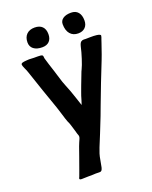

<svg xmlns="http://www.w3.org/2000/svg" viewBox="-156 -933 808 1021"><g transform="rotate(-20 248.0 -422.5)"><path d="M114 -3Q114 -6 115.5 -8.5Q117 -11 118 -14L129 -44Q152 -109 153 -111Q155 -119 172 -165L180 -185Q182 -190 186 -198.5Q190 -207 190.5 -212.5Q191 -218 189 -223Q187 -226 180 -252Q178 -258 172 -278.5Q166 -299 160 -310Q154 -325 144 -359Q137 -382 131 -400Q115 -444 91.5 -513Q68 -582 54 -624Q49 -640 41 -656Q34 -672 34 -677Q34 -684 41.5 -686.5Q49 -689 64 -690Q68 -691 80 -691Q95 -691 104 -690Q137 -690 145 -689Q153 -688 155.5 -685Q158 -682 158 -677Q158 -672 159 -668Q169 -633 185 -585L192 -562Q207 -511 216 -491Q229 -461 244 -415Q260 -367 260 -367L268 -392Q274 -414 282 -435L293 -465L303 -491Q303 -491 313 -517Q321 -539 325 -546Q333 -562 344.5 -597.5Q356 -633 362 -661Q367 -681 374.5 -686Q382 -691 390 -690.5Q398 -690 400 -690Q403 -690 425 -690.5Q447 -691 463 -689Q484 -686 484 -679Q484 -678 482 -670Q480 -665 477.5 -657.5Q475 -650 472 -641Q448 -570 441 -554Q423 -510 397.5 -444Q372 -378 354 -330Q342 -295 300 -191Q264 -105 261 -92Q257 -80 252.5 -53.5Q248 -27 246 -19Q241 2 230 1H203Q197 2 163 2L126 3Q114 3 114 -3ZM312 -805Q312 -825 328.5 -836.5Q345 -848 374 -848Q400 -848 414 -831.5Q428 -815 428 -785Q428 -760 413.5 -745.5Q399 -731 374 -731Q345 -731 328.5 -750.5Q312 -770 312 -805ZM103 -778Q103 -807 119.5 -823.5Q136 -840 165 -840Q193 -840 208 -825Q223 -810 223 -782Q223 -756 209 -741.5Q195 -727 169 -727Q138 -727 120.5 -740.5Q103 -754 103 -778Z"/></g></svg>

Font: Barriecito
Style: Regular
Weight: 400
Designer: Pablo Cosgaya & Sergio Jiménez
Foundry: Pablo Cosgaya & Sergio Jiménez
Version: Version 1.001